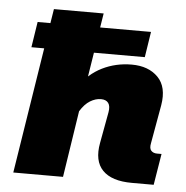

<svg xmlns="http://www.w3.org/2000/svg" viewBox="-46 -628 652 673"><g transform="rotate(5 280.0 -291.5)"><path d="M25 0 95 -443H50L64 -533H109L117 -583H292L284 -533H463L449 -443H270L249 -311L220 -317Q255 -366 302.5 -389.5Q350 -413 406 -413Q465 -413 498.5 -379Q532 -345 521 -280L497 -145Q493 -126 500.5 -118Q508 -110 521 -110H537L519 0H442Q371 0 339 -33Q307 -66 319 -130L339 -239Q343 -261 335 -272Q327 -283 309 -283Q290 -283 271 -271.5Q252 -260 236 -234L200 0Z"/></g></svg>

Font: Rokkitt SemiBold Black
Style: Italic
Weight: 900
Italic angle: -9°
Version: Version 3.103